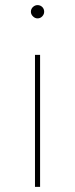

<svg xmlns="http://www.w3.org/2000/svg" viewBox="-20 -732 294 752"><path d="M117 0V-517H137V0ZM127 -660Q117 -660 109 -668Q101 -676 101 -686Q101 -697 109 -704.5Q117 -712 127 -712Q138 -712 145.5 -704.5Q153 -697 153 -686Q153 -676 145.5 -668Q138 -660 127 -660Z"/></svg>

Font: Montserrat Thin
Style: Regular
Weight: 100
Designer: Julieta Ulanovsky
Foundry: Julieta Ulanovsky
Version: Version 9.000